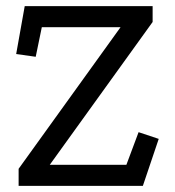

<svg xmlns="http://www.w3.org/2000/svg" viewBox="-20 -609 574 629"><path d="M61 -589H480V-537L143 -69H394L434 -176L500 -154L448 0H41V-56L375 -520H117L97 -423L33 -432Z"/></svg>

Font: Podkova VF Beta
Style: Regular
Weight: 400
Designer: Ilya Yudin
Foundry: Cyreal (www.cyreal.org)
Version: Version 2.100